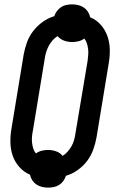

<svg xmlns="http://www.w3.org/2000/svg" viewBox="-20 -806 540 877"><path d="M199 51Q185 51 171 47.5Q157 44 146 36.5Q135 29 127.5 17.5Q120 6 117 -8Q89 -20 68.5 -43Q48 -66 38 -95Q28 -124 27.5 -156.5Q27 -189 33 -222L88 -556Q93 -584 103 -612Q113 -640 131.5 -664Q150 -688 175 -706Q200 -724 228 -732Q232 -745 240.5 -756Q249 -767 260 -774Q271 -781 284 -783.5Q297 -786 310 -786Q324 -786 338 -782.5Q352 -779 363 -771.5Q374 -764 381.5 -752.5Q389 -741 392 -727Q421 -715 441 -692Q461 -669 471 -640Q481 -611 481.5 -578.5Q482 -546 476 -513L421 -179Q416 -151 406 -123Q396 -95 378 -71Q360 -47 334.5 -29Q309 -11 281 -3Q277 10 269 21Q261 32 249.5 39Q238 46 225 48.5Q212 51 199 51ZM266 -94Q279 -102 289 -113.5Q299 -125 306.5 -138Q314 -151 318 -165Q322 -179 324 -193L380 -527Q382 -541 383 -555Q384 -569 382.5 -582Q381 -595 377 -607.5Q373 -620 365 -630Q353 -621 338.5 -617.5Q324 -614 310 -614Q290 -614 272.5 -620.5Q255 -627 243 -641Q230 -633 220 -621.5Q210 -610 203 -597Q196 -584 191.5 -570Q187 -556 185 -542L130 -208Q127 -194 126 -180Q125 -166 126.5 -153Q128 -140 132 -127.5Q136 -115 144 -105Q156 -114 170.5 -117.5Q185 -121 199 -121Q219 -121 237 -114.5Q255 -108 266 -94Z"/></svg>

Font: Iosevka SS04 Semibold
Style: Italic
Weight: 600
Italic angle: -9°
Monospace: yes
Designer: Belleve Invis
Foundry: Belleve Invis
Version: Version 19.0.0; ttfautohint (v1.8.4)